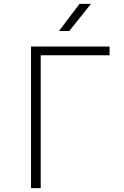

<svg xmlns="http://www.w3.org/2000/svg" viewBox="-20 -970 640 990"><path d="M140 0V-730H545V-685H190V0ZM284 -810 390 -950H449L337 -810Z"/></svg>

Font: JetBrains Mono NL Thin
Style: Regular
Weight: 100
Monospace: yes
Designer: Philipp Nurullin, Konstantin Bulenkov
Foundry: JetBrains
Version: Version 2.305; ttfautohint (v1.8.4.7-5d5b)